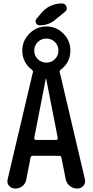

<svg xmlns="http://www.w3.org/2000/svg" viewBox="-20 -1095 540 1115"><path d="M217.8 -1016.6Q264.6 -1074.2 339.8 -1075.2Q358.4 -1075.2 365.7 -1057.1Q373 -1039.1 358.4 -1027.3L298.8 -978.5Q260.7 -947.3 210 -948.2Q195.3 -948.2 189 -961.4Q182.6 -974.6 192.4 -986.3ZM299.3 -850.6Q279.3 -871.1 249.5 -871.1Q219.7 -871.1 199.2 -850.6Q178.7 -830.1 178.7 -801.3Q178.7 -772.5 199.2 -752Q219.7 -731.4 249.5 -731.4Q279.3 -731.4 299.3 -752Q319.3 -772.5 319.3 -801.3Q319.3 -830.1 299.3 -850.6ZM305.7 -282.2Q310.5 -282.2 313.5 -285.6Q316.4 -289.1 315.4 -293.9L248 -638.7Q248 -639.6 247.1 -639.6Q246.1 -639.6 246.1 -638.7L178.7 -293.9Q178.7 -289.1 181.2 -285.6Q183.6 -282.2 188.5 -282.2ZM67.4 0Q45.9 0 32.2 -16.6Q18.6 -33.2 24.4 -53.7L168.9 -667Q168.9 -668.9 170.9 -672.9Q173.8 -681.6 166 -689.5Q139.6 -708 124.5 -737.3Q109.4 -766.6 109.4 -800.8Q109.4 -858.4 150.9 -899.9Q192.4 -941.4 249.5 -941.4Q306.6 -941.4 347.7 -900.4Q388.7 -859.4 388.7 -800.8Q388.7 -732.4 332 -689.5Q324.2 -682.6 327.1 -672.9Q329.1 -668.9 329.1 -667L472.7 -55.7Q478.5 -33.2 464.8 -16.6Q451.2 0 428.7 0Q403.3 0 384.8 -15.6Q366.2 -31.2 361.3 -55.7L336.9 -178.7Q335 -189.5 324.2 -190.4H170.9Q159.2 -190.4 157.2 -178.7L132.8 -53.7Q128.9 -29.3 110.8 -14.6Q92.8 0 67.4 0Z"/></svg>

Font: Rounded-X Mgen+ 2m medium
Style: Regular
Weight: 500
Designer: [Source Han Sans]
Ryoko NISHIZUKA  (kana & ideographs); Paul D. Hunt (Latin, Greek & Cyrillic); Wenlong ZHANG  (bopomofo
Version: Version 1.059.20150602